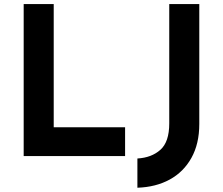

<svg xmlns="http://www.w3.org/2000/svg" viewBox="-20 -756 1080 930"><path d="M94.7 -736.3H240.2V-139.6H585.9V0H94.7ZM945.3 -155.3Q945.3 -59.6 907.2 8.8Q869.1 77.1 801.8 113.8Q734.4 150.4 645.5 153.3V11.7Q713.9 7.8 756.8 -30.3Q799.8 -68.4 799.8 -158.2V-736.3H945.3Z"/></svg>

Font: Josefin Sans CFJ
Style: Bold
Weight: 700
Designer: Santiago Orozco
Foundry: Typemade
Version: Version 2.001